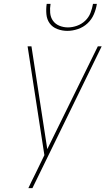

<svg xmlns="http://www.w3.org/2000/svg" viewBox="-20 -975 547 995"><path d="M148 0H127Q135 -18 144 -36Q153 -54 162 -72L210 -171L123 -735H143L225 -202L487 -735H507ZM329 -815Q302 -815 277 -824.5Q252 -834 237.5 -854Q223 -874 220.5 -901Q218 -928 222 -955H242Q238 -932 240 -908.5Q242 -885 254.5 -867.5Q267 -850 288 -841.5Q309 -833 332 -833Q355 -833 379 -841.5Q403 -850 421.5 -867.5Q440 -885 449 -908.5Q458 -932 462 -955H482Q478 -928 466.5 -901Q455 -874 433.5 -854Q412 -834 384 -824.5Q356 -815 329 -815Z"/></svg>

Font: Iosevka Thin
Style: Italic
Weight: 100
Italic angle: -9°
Monospace: yes
Designer: Belleve Invis
Foundry: Belleve Invis
Version: Version 32.5.0; ttfautohint (v1.8.4)